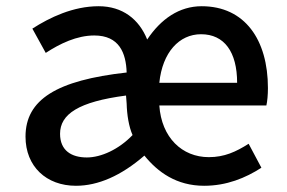

<svg xmlns="http://www.w3.org/2000/svg" viewBox="-20 -584 923 617"><path d="M224 13C295 13 369 -19 444 -84C487 -31 547 13 636 13C708 13 769 -12 820 -45L779 -122C738 -96 701 -79 651 -79C565 -79 499 -142 492 -245H836C839 -258 841 -279 841 -301C841 -456 767 -564 628 -564C556 -564 497 -523 453 -457C427 -522 374 -564 297 -564C215 -564 140 -528 84 -492L127 -414C173 -444 227 -470 283 -470C363 -470 385 -414 387 -351C162 -326 62 -264 62 -145C62 -49 129 13 224 13ZM259 -78C210 -78 173 -100 173 -154C173 -217 232 -257 385 -277L387 -251C388 -215 394 -177 406 -150C362 -104 305 -78 259 -78ZM492 -318C502 -416 556 -474 626 -474C701 -474 742 -417 742 -318Z"/></svg>

Font: Kinto Sans Med
Style: Regular
Weight: 500
Designer: Authors: Ryoko NISHIZUKA  (kana & ideographs); Paul D. Hunt (Latin, Greek & Cyrillic); Wenlong ZHANG  (bopomofo); Sandol
Foundry: Adobe Systems Incorporated, ookami Inc.
Version: Version 0.001